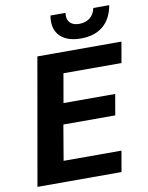

<svg xmlns="http://www.w3.org/2000/svg" viewBox="-97 -976 807 1046"><g transform="rotate(-10 306.0 -453.5)"><path d="M147 -700H612L592 -585H271L243 -425H529L509 -310H222L189 -115H509L489 0H24ZM253 -875Q253 -891 256 -907H339Q338 -902 338 -892Q338 -865 355 -850Q372 -835 403 -835Q439 -835 462.5 -854Q486 -873 493 -907H581Q568 -833 521.5 -794Q475 -755 399 -755Q330 -755 291.5 -786.5Q253 -818 253 -875Z"/></g></svg>

Font: Sarabun
Style: Bold Italic
Weight: 700
Italic angle: -10°
Designer: Suppakit Chalermlarp | Katatrad Co.,Ltd.
Foundry: Cadson Demak Co.,Ltd.
Version: Version 1.000; ttfautohint (v1.6)